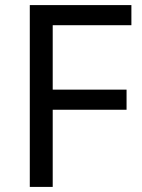

<svg xmlns="http://www.w3.org/2000/svg" viewBox="-20 -734 559 754"><path d="M187 0V-303H477V-382H187V-635H496V-714H97V0Z"/></svg>

Font: Noto Sans Bengali
Style: Regular
Weight: 400
Designer: Jelle Bosma - Monotype Design Team
Foundry: Monotype Imaging Inc.
Version: Version 2.003